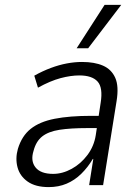

<svg xmlns="http://www.w3.org/2000/svg" viewBox="-20 -756 565 784"><path d="M179 8Q125 8 93 -14.5Q61 -37 51.5 -73Q42 -109 53 -148Q69 -201 105.5 -230Q142 -259 203 -271Q264 -283 353 -283H395L388 -233H336Q268 -233 223 -226Q178 -219 152.5 -199Q127 -179 117 -140Q104 -99 125 -72.5Q146 -46 197 -46Q235 -46 272.5 -66.5Q310 -87 337 -123Q364 -159 371 -204L391 -336Q401 -398 378.5 -423Q356 -448 304 -448Q269 -448 227.5 -437Q186 -426 135 -398L120 -447Q154 -466 187.5 -478.5Q221 -491 253 -497Q285 -503 315 -503Q366 -503 400.5 -488Q435 -473 450.5 -438.5Q466 -404 456 -343L401 0H344L361 -107H359Q339 -73 312 -46.5Q285 -20 252 -6Q219 8 179 8ZM293 -559 407 -736H475L340 -559Z"/></svg>

Font: Nunito Sans 7pt Condensed Light
Style: Italic
Weight: 300
Width: 3
Italic angle: -9°
Designer: Vernon Adams
Foundry: Vernon Adams
Version: Version 3.101;gftools[0.9.27]